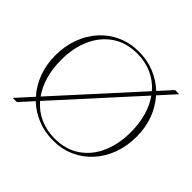

<svg xmlns="http://www.w3.org/2000/svg" viewBox="-171 -928 1141 1141"><g transform="rotate(45 399.0 -357.5)"><path d="M393.5 -725Q463.5 -725 524.2 -700.5Q585 -676 631 -632L706.5 -715H741.5L649 -613Q692.5 -564.5 717 -499.5Q741.5 -434.5 741.5 -358Q741.5 -278 716.5 -210.8Q691.5 -143.5 646.2 -94Q601 -44.5 539.8 -17.2Q478.5 10 405.5 10Q335.5 10 274.8 -14.5Q214 -39 168 -83L92.5 0H57.5L150 -102Q106.5 -150.5 82 -215.5Q57.5 -280.5 57.5 -357Q57.5 -437 82.5 -504.2Q107.5 -571.5 152.8 -621Q198 -670.5 259.5 -697.8Q321 -725 393.5 -725ZM101 -363.5Q101 -289.5 118.8 -228.8Q136.5 -168 169 -123L614 -613Q573.5 -660 517.8 -685Q462 -710 395.5 -710Q302.5 -710 236.8 -665.2Q171 -620.5 136 -542.5Q101 -464.5 101 -363.5ZM403.5 -5Q496.5 -5 562.5 -49.8Q628.5 -94.5 663.2 -172.8Q698 -251 698 -351.5Q698 -425.5 680.2 -486.2Q662.5 -547 630 -592L185 -102Q225.5 -55 281.2 -30Q337 -5 403.5 -5Z"/></g></svg>

Font: Newsreader 72pt ExtraLight
Style: Regular
Weight: 275
Designer: Hugues Gentile
Foundry: Production Type
Version: Version 1.003; ttfautohint (v1.8.3)